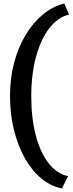

<svg xmlns="http://www.w3.org/2000/svg" viewBox="-20 -899 418 1093"><path d="M37 -353Q37 -249 59.5 -158.5Q82 -68 122 2.5Q162 73 215.5 117Q269 161 332 174L368 104Q305 91 257.5 31Q210 -29 184 -127Q158 -225 158 -351Q158 -476 185 -575.5Q212 -675 260.5 -738Q309 -801 373 -816L346 -879Q280 -863 223.5 -816Q167 -769 125 -698.5Q83 -628 60 -540.5Q37 -453 37 -353Z"/></svg>

Font: Domine SemiBold
Style: Regular
Weight: 600
Designer: Pablo Impallari, Rodrigo Fuenzalida, Brenda Gallo
Foundry: Pablo Impallari, Rodrigo Fuenzalida, Brenda Gallo
Version: Version 2.000